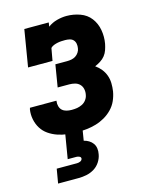

<svg xmlns="http://www.w3.org/2000/svg" viewBox="-114 -614 728 911"><g transform="rotate(-15 250.0 -159.0)"><path d="M210 8Q185 8 160 5Q135 2 112 -6Q89 -14 69.5 -27.5Q50 -41 37.5 -61Q25 -81 20 -105.5Q15 -130 19 -155Q20 -156 20 -158Q20 -160 21 -162H151Q151 -161 151 -160.5Q151 -160 151 -159Q149 -147 152.5 -134.5Q156 -122 164.5 -114.5Q173 -107 185 -104Q197 -101 210 -101Q225 -101 237 -103Q249 -105 261.5 -111Q274 -117 282.5 -128.5Q291 -140 293 -153Q296 -167 293 -181Q290 -195 280.5 -204.5Q271 -214 257.5 -217.5Q244 -221 230 -221H173L191 -330H248Q259 -330 270 -332Q281 -334 290.5 -340Q300 -346 306.5 -356Q313 -366 314 -376Q316 -387 314 -398Q312 -409 305 -416.5Q298 -424 287 -426.5Q276 -429 265 -429Q256 -429 246.5 -428.5Q237 -428 227.5 -426Q218 -424 209 -420.5Q200 -417 193 -410L182 -349H62L92 -530H212L209 -510Q229 -525 253.5 -531.5Q278 -538 301 -538Q335 -538 367 -526.5Q399 -515 418.5 -489.5Q438 -464 444 -430.5Q450 -397 444 -363Q441 -348 436 -333.5Q431 -319 421.5 -307Q412 -295 398.5 -286.5Q385 -278 371 -272Q387 -261 399 -246Q411 -231 417.5 -213Q424 -195 424.5 -175Q425 -155 422 -135Q418 -112 408.5 -90.5Q399 -69 382 -51.5Q365 -34 344 -22Q323 -10 300.5 -3.5Q278 3 255.5 5.5Q233 8 210 8ZM57 220 69 150H169Q177 150 185 146.5Q193 143 195 135Q196 127 188.5 123.5Q181 120 174 120H131L151 0H236L227 55Q240 58 251.5 65Q263 72 270.5 82.5Q278 93 280 107Q282 121 279 135Q276 154 264.5 172Q253 190 235 201Q217 212 197 216Q177 220 157 220Z"/></g></svg>

Font: Iosevka Curly Slab HvObl
Style: Regular
Weight: 900
Italic angle: -9°
Monospace: yes
Designer: Belleve Invis
Foundry: Belleve Invis
Version: Version 11.1.0; ttfautohint (v1.8.3)